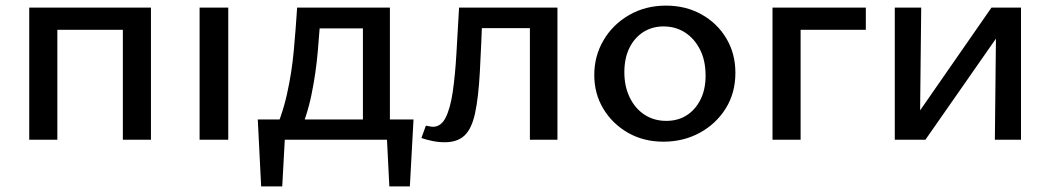

<svg xmlns="http://www.w3.org/2000/svg" viewBox="-20 -497 3736 683"><path d="M417 0V-470H517V0ZM84 0V-470H184V0ZM117 -391V-470H484V-391Z M690 0V-470H792V0Z M945 0Q983 -82 1000.5 -160.5Q1018 -239 1025 -316Q1032 -393 1037 -470H1123Q1117 -392 1110.5 -315Q1104 -238 1088 -160Q1072 -82 1036 0ZM909 166 897 -72H997L984 166ZM931 0 922 -72H1451L1409 0ZM1365 166 1353 -72H1451L1438 166ZM1271 0V-470H1367V0ZM1086 -396V-470H1316V-396Z M1562 9Q1540 9 1518 4.5Q1496 0 1479 -6L1495 -50Q1502 -49 1508.5 -47.5Q1515 -46 1520 -46Q1549 -46 1565.5 -79Q1582 -112 1590.5 -170Q1599 -228 1603.5 -304.5Q1608 -381 1613 -470H1697Q1692 -334 1687 -242Q1682 -150 1670 -94.5Q1658 -39 1632.5 -15Q1607 9 1562 9ZM1865 0V-470H1963V0ZM1646 -397V-470H1908V-397Z M2340 7Q2269 7 2213.5 -25Q2158 -57 2126 -110.5Q2094 -164 2094 -230Q2094 -298 2127 -354Q2160 -410 2218 -443.5Q2276 -477 2349 -477Q2420 -477 2476 -445.5Q2532 -414 2564 -360Q2596 -306 2596 -238Q2596 -166 2561.5 -111Q2527 -56 2469 -24.5Q2411 7 2340 7ZM2350 -67Q2392 -67 2423 -87Q2454 -107 2472 -143Q2490 -179 2490 -228Q2490 -281 2470.5 -320Q2451 -359 2417.5 -381Q2384 -403 2340 -403Q2300 -403 2268.5 -383Q2237 -363 2219 -326.5Q2201 -290 2201 -240Q2201 -189 2220.5 -149.5Q2240 -110 2273.5 -88.5Q2307 -67 2350 -67Z M2728 0V-470H2828V0ZM2728 -391V-470H3060V-391Z M3214 0V-48L3507 -470H3565V-420L3272 0ZM3163 0V-470H3257L3252 0ZM3519 0 3524 -470H3612V0Z"/></svg>

Font: Ysabeau SC SemiBold
Style: Regular
Weight: 600
Designer: Christian Thalmann (Catharsis Fonts)
Version: Version 2.001;gftools[0.9.30]; featfreeze: smcp